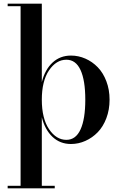

<svg xmlns="http://www.w3.org/2000/svg" viewBox="-20 -770 650 1040"><path d="M21.5 236.5H91.5V-736.5H21.5V-750H206.5V-325Q223.5 -393 264.5 -431Q305.5 -469 364.5 -469Q405 -469 442.5 -452.5Q480 -436 509.2 -406Q538.5 -376 556 -330.2Q573.5 -284.5 573.5 -230Q573.5 -175.5 556 -129.5Q538.5 -83.5 509.2 -53.5Q480 -23.5 442.5 -6.8Q405 10 364.5 10Q305.5 10 264.5 -28.5Q223.5 -67 206.5 -135V236.5H276.5V250H21.5ZM206.5 -230Q206.5 -128.5 245.5 -70.5Q284.5 -12.5 339.5 -12.5Q390.5 -12.5 416.2 -68.8Q442 -125 442 -230Q442 -335 416.2 -390.8Q390.5 -446.5 339.5 -446.5Q284.5 -446.5 245.5 -388.8Q206.5 -331 206.5 -230Z"/></svg>

Font: Bodoni* 16pt Medium
Style: Regular
Weight: 500
Version: Version 2.3